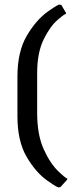

<svg xmlns="http://www.w3.org/2000/svg" viewBox="-20 -670 322 837"><path d="M56 -163V-336Q56 -445 97 -514.5Q138 -584 189 -620Q240 -656 240 -649H247L268 -613L267 -608Q267 -614 232.5 -584.5Q198 -555 170 -497.5Q142 -440 142 -351V-178Q142 -82 171 -18.5Q200 45 236.5 79Q273 113 273 107V113L243 146H237Q237 153 186.5 117.5Q136 82 96 13.5Q56 -55 56 -163Z"/></svg>

Font: Alegreya SC Medium
Style: Regular
Weight: 500
Designer: Juan Pablo del Peral
Foundry: Huerta Tipografica
Version: Version 2.007; ttfautohint (v1.6)